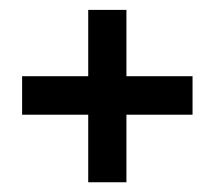

<svg xmlns="http://www.w3.org/2000/svg" viewBox="-20 -544 436 390"><path d="M236.8 -523.9V-389.2H371.1V-311H236.8V-173.8H159.2V-311H24.9V-389.2H159.2V-523.9Z"/></svg>

Font: VL Bebas Neue Bold
Style: Regular
Weight: 700
Designer: Ryoichi Tsunekawa
Foundry: Ryoichi Tsunekawa
Version: Version 1.300